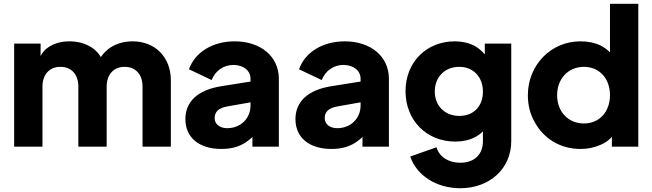

<svg xmlns="http://www.w3.org/2000/svg" viewBox="-20 -777 3456 1017"><path d="M205 0V-319C205 -382 242 -423 300 -423C359 -423 395 -382 395 -319V0H545V-319C545 -382 582 -423 640 -423C699 -423 735 -382 735 -319V0H885V-351C885 -475 801 -558 683 -558C638 -558 599 -547 566 -526C546 -513 529 -496 514 -475C503 -494 488 -510 468 -524C433 -547 393 -558 348 -558C305 -558 269 -548 238 -528C219 -516 205 -500 195 -480V-546H55V0Z M1153 12C1212 12 1259 -3 1298 -35C1305 -40 1311 -45 1317 -52V0H1457V-360C1457 -478 1361 -558 1223 -558C1107 -558 1013 -501 981 -410L1101 -353C1120 -401 1163 -433 1216 -433C1272 -433 1307 -401 1307 -360V-345L1156 -321C1025 -301 962 -237 962 -146C962 -48 1035 12 1153 12ZM1307 -235V-218C1307 -152 1257 -98 1183 -98C1146 -98 1117 -118 1117 -151C1117 -187 1140 -205 1183 -213Z M1736 12C1795 12 1842 -3 1881 -35C1888 -40 1894 -45 1900 -52V0H2040V-360C2040 -478 1944 -558 1806 -558C1690 -558 1596 -501 1564 -410L1684 -353C1703 -401 1746 -433 1799 -433C1855 -433 1890 -401 1890 -360V-345L1739 -321C1608 -301 1545 -237 1545 -146C1545 -48 1618 12 1736 12ZM1890 -235V-218C1890 -152 1840 -98 1766 -98C1729 -98 1700 -118 1700 -151C1700 -187 1723 -205 1766 -213Z M2418 220C2575 220 2688 115 2688 -29V-546H2548V-489C2531 -508 2513 -524 2492 -535C2463 -550 2428 -558 2389 -558C2239 -558 2128 -448 2128 -294C2128 -140 2239 -27 2392 -27C2431 -27 2466 -35 2495 -50C2511 -58 2525 -68 2538 -81V-29C2538 42 2492 85 2418 85C2355 85 2307 54 2292 3L2153 52C2187 153 2292 220 2418 220ZM2413 -163C2337 -163 2283 -216 2283 -292C2283 -370 2337 -423 2413 -423C2486 -423 2538 -370 2538 -292C2538 -214 2489 -163 2413 -163Z M3055 12C3092 12 3127 5 3159 -9C3184 -19 3204 -33 3221 -52V0H3361V-757H3211V-500C3197 -514 3180 -526 3161 -536C3130 -551 3094 -558 3054 -558C2898 -558 2776 -432 2776 -273C2776 -220 2788 -172 2813 -129C2861 -42 2948 12 3055 12ZM3073 -123C2990 -123 2931 -185 2931 -273C2931 -360 2990 -423 3073 -423C3155 -423 3211 -361 3211 -273C3211 -185 3155 -123 3073 -123Z"/></svg>

Font: Plus Jakarta Sans ExtraBold
Style: Regular
Weight: 800
Designer: Gumpita Rahayu
Foundry: Tokotype
Version: Version 2.071;gftools[0.9.30]